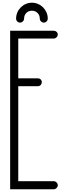

<svg xmlns="http://www.w3.org/2000/svg" viewBox="-20 -1397 502 1419"><path d="M128 -1230C144 -1230 158 -1243 158 -1259V-1260C158 -1293 183 -1318 216 -1318C249 -1318 274 -1293 274 -1260V-1259C274 -1243 288 -1230 304 -1230C320 -1230 333 -1243 333 -1259V-1260C333 -1324 280 -1377 216 -1377C152 -1377 99 -1324 99 -1260V-1259C99 -1243 112 -1230 128 -1230ZM55 -1170V-794V-790V-784V2H377C393 2 407 -12 407 -28C407 -44 393 -58 377 -58H115V-760H261C277 -760 289 -774 289 -790C289 -806 277 -818 261 -818H115V-1112H377C393 -1112 407 -1126 407 -1142C407 -1158 393 -1170 377 -1170Z"/></svg>

Font: bauhaus_2017
Style: _regular
Weight: 400
Version: Version 1.0